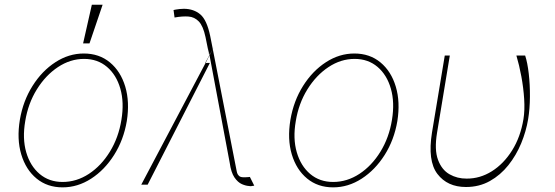

<svg xmlns="http://www.w3.org/2000/svg" viewBox="-20 -780 2343 811"><path d="M244.3 11.4Q179.7 11.4 134.4 -25.9Q89.1 -63.2 69.8 -127.8Q50.4 -192.5 63.9 -274.1Q77.4 -353.7 117.4 -417.1Q157.3 -480.5 214 -517.2Q270.6 -554 333.8 -554Q399.1 -554 444.4 -516.3Q489.7 -478.7 509.1 -414.1Q528.4 -349.4 515.6 -268.5Q502.1 -188.9 462 -125.5Q421.9 -62.1 365.1 -25.4Q308.2 11.4 244.3 11.4ZM244.3 -11.4Q303.3 -11.4 355.5 -45.6Q407.7 -79.9 444.2 -139.4Q480.8 -198.9 492.9 -274.1Q505 -347.3 488.3 -405.5Q471.6 -463.8 431.8 -497.5Q392 -531.2 335.2 -531.2Q277 -531.2 224.8 -496.6Q172.6 -462 135.7 -402.5Q98.7 -343 86.6 -268.5Q73.9 -195.3 90.7 -137.1Q107.6 -78.8 147.5 -45.1Q187.5 -11.4 244.3 -11.4ZM331 -596.6 367.9 -759.9H413.4L358 -596.6Z M1032.7 5.7Q1019.2 5.3 1002 -2.1Q984.7 -9.6 970.3 -30.5Q956 -51.5 950.3 -92.3L865.1 -546.2L848.4 -514.2H866.5L603.7 0H576.7L848.4 -514.2H846.6L864.7 -547.2L859.4 -576.7L863.6 -546.9L848 -623.6Q838.1 -670.1 819.8 -689.3Q801.5 -708.5 775.7 -710.2Q750 -712 717.3 -706L713.1 -737.2Q708.5 -736.9 723.2 -739.7Q737.9 -742.5 757.1 -742.9Q798.3 -742.5 826 -719.3Q853.7 -696 867.9 -627.8L878.9 -572.4L884.9 -583.8L878.9 -572.1L980.1 -55.4Q980.1 -56.1 981.5 -49.9Q983 -43.7 989.3 -37.3Q995.7 -30.9 1009.9 -31.2Q1013.5 -30.9 1021 -31.4Q1028.4 -32 1032.7 -32.3Q1035.2 -32.7 1035.5 -32.7L1054 4.3Q1050.4 4.6 1047.8 5.1Q1045.1 5.7 1043 6Q1034.4 7.1 1032.7 5.7ZM878.9 -572.1V-572.4L864.7 -547.2L865.1 -546.2ZM980.1 -55.4Q980.1 -55.4 980.1 -55.4Z M1387.1 11.4Q1322.4 11.4 1277.2 -25.9Q1231.9 -63.2 1212.5 -127.8Q1193.2 -192.5 1206.7 -274.1Q1220.2 -353.7 1260.1 -417.1Q1300.1 -480.5 1356.7 -517.2Q1413.4 -554 1476.6 -554Q1541.9 -554 1587.2 -516.3Q1632.5 -478.7 1651.8 -414.1Q1671.2 -349.4 1658.4 -268.5Q1644.9 -188.9 1604.8 -125.5Q1564.6 -62.1 1507.8 -25.4Q1451 11.4 1387.1 11.4ZM1387.1 -11.4Q1446 -11.4 1498.2 -45.6Q1550.4 -79.9 1587 -139.4Q1623.6 -198.9 1635.7 -274.1Q1647.7 -347.3 1631 -405.5Q1614.3 -463.8 1574.6 -497.5Q1534.8 -531.2 1478 -531.2Q1419.7 -531.2 1367.5 -496.6Q1315.3 -462 1278.4 -402.5Q1241.5 -343 1229.4 -268.5Q1216.6 -195.3 1233.5 -137.1Q1250.4 -78.8 1290.3 -45.1Q1330.3 -11.4 1387.1 -11.4Z M1858.7 -545.5H1880L1826 -218.8Q1814.3 -147.7 1830.1 -105.1Q1845.9 -62.5 1878.7 -43.9Q1911.6 -25.2 1951 -25.6Q2007.5 -25.2 2057.5 -56.6Q2107.6 -88.1 2143.1 -144.7Q2178.6 -201.3 2191.1 -277Q2197.1 -314.6 2194.1 -361.7Q2191.1 -408.7 2182.2 -456.9Q2173.3 -505 2161.2 -545.5H2198.2Q2208.1 -515.6 2213.4 -469.1Q2218.8 -422.6 2218.4 -371.4Q2218 -320.3 2210.9 -277Q2202.4 -225.5 2181.5 -174.7Q2160.5 -123.9 2127.3 -82.2Q2094.1 -40.5 2049.2 -15.3Q2004.3 9.9 1948.2 9.9Q1869.7 9.9 1827.6 -45.3Q1785.5 -100.5 1804.7 -220.2Z"/></svg>

Font: Inter Thin  BETA
Style: Italic
Weight: 100
Italic angle: -9.39999°
Designer: Rasmus Andersson
Foundry: rsms
Version: Version 3.011;git-f93a4a705